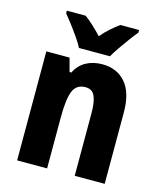

<svg xmlns="http://www.w3.org/2000/svg" viewBox="-114 -850 789 934"><g transform="rotate(15 280.5 -383.0)"><path d="M341 -559Q415 -559 458.5 -509Q502 -459 502 -360V0H351V-315Q351 -372 338 -401Q325 -430 291 -430Q245 -430 228.5 -389.5Q212 -349 212 -256V0H61V-549H178L196 -481H205Q225 -521 260.5 -540Q296 -559 341 -559ZM210 -606Q200 -626 181 -653.5Q162 -681 141.5 -708Q121 -735 106 -753V-766H201Q220 -752 242.5 -731.5Q265 -711 288 -686Q310 -712 332.5 -731.5Q355 -751 375 -766H470V-753Q454 -734 434.5 -707.5Q415 -681 396.5 -654Q378 -627 366 -606Z"/></g></svg>

Font: Noto Sans Tamil Condensed ExtraBold
Style: Regular
Weight: 800
Width: 3
Designer: Jelle Bosma - Monotype Design Team
Foundry: Monotype Imaging Inc.
Version: Version 2.004; ttfautohint (v1.8.4.7-5d5b)